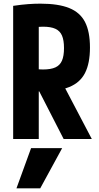

<svg xmlns="http://www.w3.org/2000/svg" viewBox="-20 -760 540 1050"><path d="M200 270H70L150 50H320ZM52 -728Q99 -735 134.5 -737.5Q170 -740 201 -740Q299 -740 358.5 -716Q418 -692 445 -639.5Q472 -587 472 -500Q472 -414 445 -361Q418 -308 358.5 -284Q299 -260 201 -260Q176 -260 152.5 -261.5Q129 -263 112 -264L160 -384Q175 -382 189.5 -381Q204 -380 215 -380Q258 -380 283 -391.5Q308 -403 319 -428.5Q330 -454 330 -497Q330 -540 319 -565.5Q308 -591 283 -602.5Q258 -614 215 -614Q204 -614 190.5 -613Q177 -612 160 -610L192 -647V0H52ZM328 0 164 -320H314L482 0Z"/></svg>

Font: M PLUS 1 Code
Style: Regular
Weight: 400
Designer: Coji Morishita
Foundry: UNDERFOREST DESIGN
Version: Version 1.005